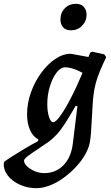

<svg xmlns="http://www.w3.org/2000/svg" viewBox="-98 -746 581 1007"><path d="M93 241Q46 241 5.5 222.5Q-35 204 -58 173.5Q-81 143 -78 108L-75 101Q-58 89 -30 71.5Q-2 54 32 33.5Q66 13 102 -6L103 -15Q75 -29 59.5 -64Q44 -99 44 -147Q44 -204 64 -260.5Q84 -317 117.5 -363Q151 -409 191.5 -436.5Q232 -464 274 -464L366 -447L375 -470L385 -475L449 -461L459 -446Q441 -409 426.5 -374Q412 -339 404 -308.5Q396 -278 393 -252Q390 -231 388 -198.5Q386 -166 384 -129.5Q382 -93 380 -61Q378 -29 375 -11Q371 23 352 58.5Q333 94 303 126.5Q273 159 238 185Q203 211 165 226Q127 241 93 241ZM134 162Q194 162 234.5 121Q275 80 284 7L308 -189L299 -191Q265 -132 241.5 -96Q218 -60 198.5 -39.5Q179 -19 158 -3Q131 16 100.5 36Q70 56 49 72Q28 88 28 96Q28 111 43.5 126Q59 141 83.5 151.5Q108 162 134 162ZM181 -105Q194 -105 218 -138Q242 -171 272.5 -229.5Q303 -288 335 -364Q322 -371 306 -378Q290 -385 274 -389Q258 -393 243 -393Q220 -393 198.5 -365Q177 -337 163.5 -292.5Q150 -248 150 -200Q150 -161 159 -133Q168 -105 181 -105ZM274 -587Q246 -587 232.5 -603.5Q219 -620 219 -643Q219 -679 242 -702.5Q265 -726 300 -726Q328 -726 342 -709.5Q356 -693 356 -669Q356 -635 332.5 -611Q309 -587 274 -587Z"/></svg>

Font: Alegreya SemiBold
Style: Italic
Weight: 600
Italic angle: -7°
Designer: Juan Pablo del Peral
Foundry: Huerta Tipografica
Version: Version 2.009